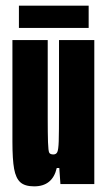

<svg xmlns="http://www.w3.org/2000/svg" viewBox="-20 -652 380 680"><path d="M24 -150V-510H149V-233Q149 -180 150 -148.5Q151 -117 154.5 -111Q158 -105 169 -105Q179 -105 183 -113.5Q187 -122 188 -152Q189 -182 189 -266V-510H314V0H194L190 -57H181Q166 8 101 8Q68 8 52 -6.5Q36 -21 30 -54Q24 -87 24 -150ZM47 -553V-632H294V-553Z"/></svg>

Font: Saira Ultra Condensed Black
Style: Regular
Weight: 900
Width: 1
Designer: Hector Gatti with collaboration of the Omnibus-Type team
Foundry: Omnibus-Type
Version: Version 1.001; ttfautohint (v1.8)